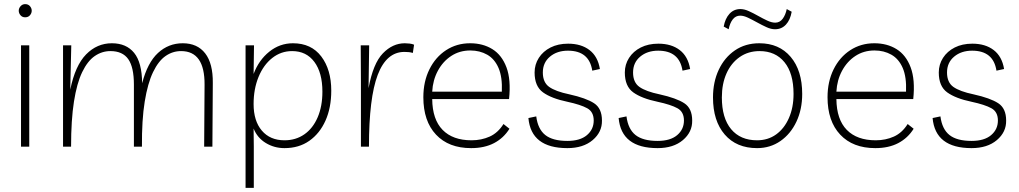

<svg xmlns="http://www.w3.org/2000/svg" viewBox="-20 -712 4944 932"><path d="M122 -492V0H82V-492ZM102 -628Q88 -628 79.5 -638Q71 -648 71 -660Q71 -672 80 -682Q89 -692 102 -692Q117 -692 125.5 -682Q134 -672 134 -660Q134 -648 125.5 -638Q117 -628 102 -628Z M286 0V-492H326L321 -277Q345 -394 398 -448Q451 -502 523 -502Q593 -502 631 -455.5Q669 -409 670 -308Q696 -408 747 -455Q798 -502 867 -502Q938 -502 976 -453Q1014 -404 1013 -309L1011 0H971L973 -301Q974 -464 859 -464Q818 -464 783.5 -440Q749 -416 723 -362Q697 -308 682.5 -219Q668 -130 669 0H630V-301Q630 -386 602.5 -425Q575 -464 516 -464Q475 -464 440 -440Q405 -416 379 -362Q353 -308 339 -219Q325 -130 325 0Z M1172 200V-492H1213L1211 -353Q1236 -420 1287 -461Q1338 -502 1402 -502Q1491 -502 1539.5 -438Q1588 -374 1588 -272Q1588 -189 1560 -126.5Q1532 -64 1481.5 -28.5Q1431 7 1361 7Q1311 7 1270 -18Q1229 -43 1211 -88L1212 0V200ZM1361 -31Q1416 -31 1457.5 -60Q1499 -89 1522 -142.5Q1545 -196 1545 -267Q1545 -359 1506 -411.5Q1467 -464 1398 -464Q1344 -464 1301.5 -430.5Q1259 -397 1235 -338.5Q1211 -280 1211 -207Q1211 -125 1251 -78Q1291 -31 1361 -31Z M1984 -455Q1974 -458 1964.5 -459Q1955 -460 1943 -460Q1856 -460 1813.5 -348.5Q1771 -237 1771 0H1732V-315L1731 -492H1772L1769 -284Q1791 -404 1838.5 -453Q1886 -502 1945 -502Q1956 -502 1968.5 -500.5Q1981 -499 1990 -495Z M2267 7Q2158 7 2096.5 -58.5Q2035 -124 2035 -240Q2035 -316 2064.5 -375.5Q2094 -435 2145.5 -468.5Q2197 -502 2262 -502Q2324 -502 2370 -473.5Q2416 -445 2438.5 -385Q2461 -325 2451 -231H2078Q2079 -132 2128.5 -81.5Q2178 -31 2269 -31Q2317 -31 2357 -49Q2397 -67 2424 -110L2453 -87Q2425 -42 2378.5 -17.5Q2332 7 2267 7ZM2263 -467Q2211 -467 2170.5 -440.5Q2130 -414 2105.5 -368.5Q2081 -323 2078 -267H2416Q2419 -338 2400 -382Q2381 -426 2345 -446.5Q2309 -467 2263 -467Z M2734 7Q2558 7 2545 -139L2583 -147Q2591 -85 2627 -56.5Q2663 -28 2734 -28Q2796 -28 2829 -56Q2862 -84 2862 -127Q2862 -169 2830.5 -186.5Q2799 -204 2734 -218Q2657 -234 2616 -263.5Q2575 -293 2575 -360Q2575 -399 2595.5 -431Q2616 -463 2652.5 -481.5Q2689 -500 2738 -500Q2801 -500 2841.5 -469Q2882 -438 2892 -377L2855 -369Q2840 -466 2737 -466Q2684 -466 2649.5 -437Q2615 -408 2615 -360Q2615 -312 2646 -290Q2677 -268 2744 -254Q2825 -236 2863.5 -211Q2902 -186 2902 -127Q2903 -71 2857 -32Q2811 7 2734 7Z M3172 7Q2996 7 2983 -139L3021 -147Q3029 -85 3065 -56.5Q3101 -28 3172 -28Q3234 -28 3267 -56Q3300 -84 3300 -127Q3300 -169 3268.5 -186.5Q3237 -204 3172 -218Q3095 -234 3054 -263.5Q3013 -293 3013 -360Q3013 -399 3033.5 -431Q3054 -463 3090.5 -481.5Q3127 -500 3176 -500Q3239 -500 3279.5 -469Q3320 -438 3330 -377L3293 -369Q3278 -466 3175 -466Q3122 -466 3087.5 -437Q3053 -408 3053 -360Q3053 -312 3084 -290Q3115 -268 3182 -254Q3263 -236 3301.5 -211Q3340 -186 3340 -127Q3341 -71 3295 -32Q3249 7 3172 7Z M3666 -502Q3762 -502 3818 -436Q3874 -370 3874 -256Q3874 -181 3846 -121.5Q3818 -62 3768.5 -27.5Q3719 7 3655 7Q3555 7 3498 -59Q3441 -125 3441 -239Q3441 -314 3469 -373.5Q3497 -433 3547.5 -467.5Q3598 -502 3666 -502ZM3655 -31Q3708 -31 3747.5 -59.5Q3787 -88 3809.5 -139Q3832 -190 3832 -256Q3832 -356 3788 -410Q3744 -464 3667 -464Q3612 -464 3570.5 -435Q3529 -406 3506.5 -355.5Q3484 -305 3484 -239Q3484 -139 3529 -85Q3574 -31 3655 -31ZM3742 -570Q3723 -570 3701 -580Q3679 -590 3655.5 -603Q3632 -616 3611 -626Q3590 -636 3573 -636Q3551 -636 3537 -618Q3523 -600 3517 -570L3493 -583Q3500 -622 3521 -645Q3542 -668 3574 -668Q3593 -668 3615 -658Q3637 -648 3660 -635Q3683 -622 3704.5 -612Q3726 -602 3743 -602Q3765 -602 3779 -620.5Q3793 -639 3799 -668L3823 -655Q3816 -615 3795 -592.5Q3774 -570 3742 -570Z M4229 7Q4120 7 4058.5 -58.5Q3997 -124 3997 -240Q3997 -316 4026.5 -375.5Q4056 -435 4107.5 -468.5Q4159 -502 4224 -502Q4286 -502 4332 -473.5Q4378 -445 4400.5 -385Q4423 -325 4413 -231H4040Q4041 -132 4090.5 -81.5Q4140 -31 4231 -31Q4279 -31 4319 -49Q4359 -67 4386 -110L4415 -87Q4387 -42 4340.5 -17.5Q4294 7 4229 7ZM4225 -467Q4173 -467 4132.5 -440.5Q4092 -414 4067.5 -368.5Q4043 -323 4040 -267H4378Q4381 -338 4362 -382Q4343 -426 4307 -446.5Q4271 -467 4225 -467Z M4696 7Q4520 7 4507 -139L4545 -147Q4553 -85 4589 -56.5Q4625 -28 4696 -28Q4758 -28 4791 -56Q4824 -84 4824 -127Q4824 -169 4792.5 -186.5Q4761 -204 4696 -218Q4619 -234 4578 -263.5Q4537 -293 4537 -360Q4537 -399 4557.5 -431Q4578 -463 4614.5 -481.5Q4651 -500 4700 -500Q4763 -500 4803.5 -469Q4844 -438 4854 -377L4817 -369Q4802 -466 4699 -466Q4646 -466 4611.5 -437Q4577 -408 4577 -360Q4577 -312 4608 -290Q4639 -268 4706 -254Q4787 -236 4825.5 -211Q4864 -186 4864 -127Q4865 -71 4819 -32Q4773 7 4696 7Z"/></svg>

Font: Livvic ExtraLight
Style: Regular
Weight: 275
Designer: Jacques Le Bailly, Baron von Fonthausen
Version: Version 1.001; ttfautohint (v1.8.2)